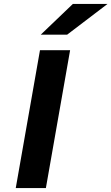

<svg xmlns="http://www.w3.org/2000/svg" viewBox="-20 -955 566 975"><path d="M187 -779 350 -935H526L321 -779ZM183 -700H336L213 0H60Z"/></svg>

Font: Overpass Heavy
Style: Italic
Weight: 900
Italic angle: -10°
Designer: Delve Withrington, Dave Bailey
Foundry: Delve Fonts
Version: Version 3.000;DELV;Overpass